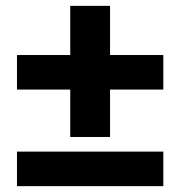

<svg xmlns="http://www.w3.org/2000/svg" viewBox="-20 -636 616 656"><path d="M220 -330H38V-448H220V-616H356V-448H538V-330H356V-168H220ZM38 -118H538V0H38Z"/></svg>

Font: Bai Jamjuree
Style: Bold
Weight: 700
Designer: Katatrad Aksorn Co.,Ltd.
Foundry: Cadson Demak Co.,Ltd.
Version: Version 1.000; ttfautohint (v1.6)